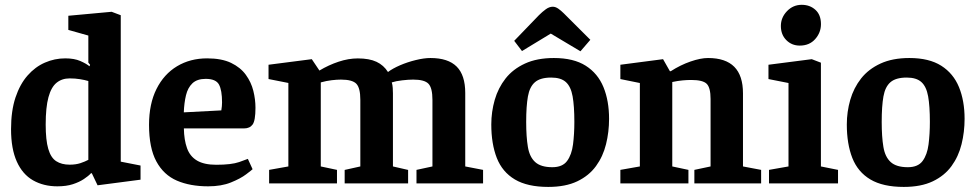

<svg xmlns="http://www.w3.org/2000/svg" viewBox="-20 -747 3974 782"><path d="M213.7 11.9Q157.5 11.9 114.6 -12.5Q71.7 -37 48.4 -89Q25 -140.9 25 -220.9Q25 -295.6 43.1 -350Q61.3 -404.3 92.3 -439.5Q123.3 -474.8 163 -492Q202.6 -509.3 245.7 -509.3Q282.4 -509.3 306.9 -498.6Q331.3 -487.9 344.5 -477.1L346.9 -483.1L339.8 -492V-602.2L258.3 -625.2V-682.8L434.7 -699L471.8 -685V-88.6L552.4 -72.8V-15.2L377.4 7.7L354 -41.3L350.8 -41.6Q340.4 -30.2 321.7 -17.8Q303 -5.3 276.5 3.3Q249.9 11.9 213.7 11.9ZM263.7 -76.3Q288.7 -76.3 307.5 -82.5Q326.3 -88.8 339.8 -96V-417Q325.2 -421.4 305.8 -424.5Q286.4 -427.7 263.6 -427.7Q232.4 -427.7 210.5 -410Q188.6 -392.3 177.4 -351.2Q166.1 -310.1 166.1 -239.6Q166.1 -176.4 176.6 -140.6Q187 -104.7 208.9 -90.5Q230.8 -76.3 263.7 -76.3Z M827.7 11.9Q754.5 11.9 700.5 -11.3Q646.5 -34.6 616.8 -89.6Q587 -144.6 587 -238.3Q587 -324 617.4 -384.6Q647.7 -445.2 701.3 -477.3Q754.8 -509.3 823.7 -509.3Q882.6 -509.3 921.1 -490.9Q959.5 -472.4 981.3 -442.3Q1003.1 -412.2 1011.8 -377.1Q1020.5 -342.1 1020.5 -307.9Q1020.5 -256 1009 -240Q997.5 -224 974.1 -224H728.9Q729.7 -177 741.7 -143.6Q753.6 -110.1 782.5 -93Q811.5 -75.9 860.6 -75.9Q922.3 -75.9 954 -86.9Q985.7 -97.9 989.5 -99.9L1008.8 -57.8Q1005 -54 982.2 -36.8Q959.5 -19.6 920.6 -3.9Q881.8 11.9 827.7 11.9ZM728.6 -289.4 881.4 -297.4Q884.4 -315.4 884.4 -329.9Q884.4 -379.5 871.9 -402.6Q859.3 -425.8 817.8 -425.8Q782.9 -425.8 763.8 -407.8Q744.8 -389.7 737.5 -359Q730.1 -328.3 728.6 -289.4Z M1076.1 0V-55.1L1154.5 -69.1V-409.1L1073.7 -425.1V-483.3L1249.9 -506L1281 -459.7Q1318.3 -482.1 1358.8 -495.6Q1399.2 -509.1 1437.3 -509.1Q1484 -509.1 1513.4 -495.3Q1542.9 -481.4 1560.2 -453.7Q1578.9 -467.9 1609.3 -481.1Q1639.7 -494.2 1673.4 -502.4Q1707.2 -510.7 1733.3 -510.7Q1805 -510.7 1840 -475.8Q1874.9 -440.9 1874.9 -368.3V-69.1L1947.5 -55.1V0H1676.3V-55.1L1741.3 -69.1V-340.3Q1741.3 -388.8 1725.2 -405.8Q1709.1 -422.8 1662.8 -422.8Q1643.8 -422.8 1617.9 -419.8Q1592 -416.8 1575.7 -411.4Q1578.8 -401.1 1579.6 -388.9Q1580.4 -376.7 1580.4 -367V-69.1L1642.2 -54.9V0H1383.8V-54.9L1447.6 -69.1V-340.3Q1447.6 -389 1431.3 -405.9Q1415 -422.8 1368.6 -422.8Q1352.2 -422.8 1330.9 -420.3Q1309.5 -417.8 1286.5 -411.4V-69.1L1352.5 -55.1V0Z M2213 14.3Q2128.1 14.3 2077 -16.1Q2025.9 -46.5 2003.4 -103.7Q1981 -160.9 1981 -240Q1981 -291.6 1995 -340.3Q2009.1 -389 2039.2 -427.4Q2069.4 -465.7 2118.3 -488.2Q2167.2 -510.7 2235.9 -510.7Q2316.1 -510.7 2365.6 -479.3Q2415 -447.9 2437.9 -392.1Q2460.7 -336.2 2460.7 -263Q2460.7 -209.5 2448.3 -159.6Q2436 -109.7 2407.4 -70.5Q2378.8 -31.2 2331.1 -8.5Q2283.5 14.3 2213 14.3ZM2229.6 -66Q2271 -66 2289.7 -91.4Q2308.5 -116.8 2313.9 -159Q2319.3 -201.3 2319.3 -250.3Q2319.3 -315 2312.2 -354.6Q2305.1 -394.2 2284.9 -412.6Q2264.6 -431.1 2225 -431.1Q2180.7 -431.1 2158.9 -412.3Q2137.1 -393.6 2130.1 -354Q2123.1 -314.4 2123.1 -250.3Q2123.1 -189.7 2130 -148.7Q2136.8 -107.7 2159.8 -86.9Q2182.9 -66 2229.6 -66ZM2344.1 -538.1 2223.2 -610.2 2106 -539.1 2074.3 -580.7 2175 -685.1Q2189 -699.1 2203.2 -709.4Q2217.3 -719.6 2231.4 -719.6Q2242.6 -719.6 2253.9 -711.7Q2265.3 -703.7 2276.3 -692.7L2384.4 -584.9Z M2506.7 0V-55.1L2586.1 -69.1V-408.9L2506.7 -425V-483.3L2680.6 -506L2708.4 -457.1H2712.2Q2751 -482.1 2792.2 -496.4Q2833.4 -510.7 2863.7 -510.7Q2935.2 -510.7 2970.7 -474.9Q3006.1 -439.1 3006.1 -367V-69.1L3080 -55.1V0H2808.1V-55.1L2874.1 -69.1V-344Q2874.1 -389.6 2858.6 -405.4Q2843 -421.3 2795.2 -421.3Q2779 -421.3 2760.4 -419.6Q2741.8 -418 2718.1 -413V-69.1L2783.9 -55.1V0Z M3112.1 0V-55.1L3191.5 -69.1V-408.9L3109.9 -425V-483.3L3286.2 -506L3323.5 -491.7V-69.1L3393.2 -55.1V0ZM3237.4 -561.3Q3204.7 -561.3 3182.6 -583.6Q3160.4 -605.9 3160.4 -641.2Q3160.4 -675.4 3185.2 -701.4Q3210.1 -727.4 3245.3 -727.4Q3278.6 -727.4 3301.1 -707Q3323.7 -686.6 3323.7 -648.7Q3323.7 -614.3 3300.2 -587.8Q3276.8 -561.3 3237.4 -561.3Z M3661 14.3Q3576.1 14.3 3525 -16.1Q3473.9 -46.5 3451.4 -103.7Q3429 -160.9 3429 -240Q3429 -291.6 3443 -340.3Q3457.1 -389 3487.2 -427.4Q3517.4 -465.7 3566.3 -488.2Q3615.2 -510.7 3683.9 -510.7Q3764.1 -510.7 3813.6 -479.3Q3863 -447.9 3885.9 -392.1Q3908.7 -336.2 3908.7 -263Q3908.7 -209.5 3896.3 -159.6Q3884 -109.7 3855.4 -70.5Q3826.8 -31.2 3779.1 -8.5Q3731.5 14.3 3661 14.3ZM3677.6 -66Q3719 -66 3737.7 -91.4Q3756.5 -116.8 3761.9 -159Q3767.3 -201.3 3767.3 -250.3Q3767.3 -315 3760.2 -354.6Q3753.1 -394.2 3732.9 -412.6Q3712.6 -431.1 3673 -431.1Q3628.7 -431.1 3606.9 -412.3Q3585.1 -393.6 3578.1 -354Q3571.1 -314.4 3571.1 -250.3Q3571.1 -189.7 3578 -148.7Q3584.8 -107.7 3607.8 -86.9Q3630.9 -66 3677.6 -66Z"/></svg>

Font: Faustina Light
Style: Regular
Weight: 300
Designer: Alfonso Garcia
Foundry: http://www.omnibus-type.com
Version: Version 1.200